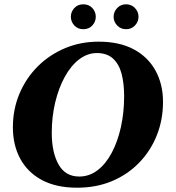

<svg xmlns="http://www.w3.org/2000/svg" viewBox="-20 -864 819 894"><path d="M339 10Q242 10 175.5 -25.5Q109 -61 74.5 -124.5Q40 -188 40 -271Q40 -355 70.5 -427.5Q101 -500 155.5 -554.5Q210 -609 282.5 -639.5Q355 -670 439 -670Q536 -670 602.5 -634.5Q669 -599 704 -535.5Q739 -472 739 -390Q739 -306 710 -233.5Q681 -161 627.5 -106Q574 -51 501 -20.5Q428 10 339 10ZM349 -42Q396 -42 434.5 -71.5Q473 -101 500.5 -153Q528 -205 543 -272.5Q558 -340 558 -416Q558 -476 546 -521Q534 -566 506 -591.5Q478 -617 431 -617Q387 -617 348.5 -587.5Q310 -558 281.5 -506Q253 -454 237 -387Q221 -320 221 -245Q221 -155 252.5 -98.5Q284 -42 349 -42ZM368 -728Q342 -728 326 -745.5Q310 -763 310 -786Q310 -809 326 -826.5Q342 -844 368 -844Q394 -844 410 -826.5Q426 -809 426 -786Q426 -763 410 -745.5Q394 -728 368 -728ZM567 -728Q542 -728 525.5 -745.5Q509 -763 509 -786Q509 -809 525.5 -826.5Q542 -844 567 -844Q592 -844 608.5 -826.5Q625 -809 625 -786Q625 -763 608.5 -745.5Q592 -728 567 -728Z"/></svg>

Font: Spectral ExtraBold
Style: Italic
Weight: 800
Italic angle: -10°
Designer: Jean-Baptiste Levee
Foundry: Production Type
Version: Version 2.001